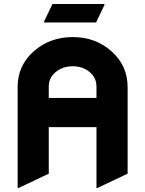

<svg xmlns="http://www.w3.org/2000/svg" viewBox="-20 -933 728 963"><path d="M243.2 -913.1H503.9V-908.2L461.9 -820.3H201.2V-825.2ZM73.2 9.8H68.4V-496.1Q68.4 -604.5 149.4 -675.8Q230.5 -747.1 345 -747.1Q459.5 -747.1 539.8 -675.3Q620.1 -603.5 620.1 -496.1V-62L468.8 9.8H463.9V-295.4H224.6V-62ZM463.9 -441.9V-499Q463.9 -543.5 428.7 -572.3Q394.5 -600.6 344.5 -600.6Q294.4 -600.6 259.5 -571.8Q224.6 -543 224.6 -499V-441.9Z"/></svg>

Font: Nova Round
Style: Bold
Weight: 700
Designer: Wojciech Kalinowski "wmk69" (wmk69@o2.pl)
Foundry: Wojciech Kalinowski "wmk69" (wmk69@o2.pl)
Version: Version 3.1.0; 2021-05-23